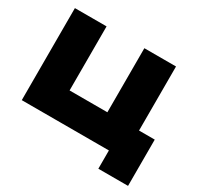

<svg xmlns="http://www.w3.org/2000/svg" viewBox="-182 -978 1408 1355"><g transform="rotate(30 522.0 -300.5)"><path d="M884 -750V-142L788 -228H1012V149H770V-52L825 0H60V-750H318V-142L232 -228H722L626 -142V-750Z"/></g></svg>

Font: Unbounded Black
Style: Regular
Weight: 900
Designer: Luke Prowse, Jean-Baptiste Morizot, Fátima Lázaro, Florian Runge
Foundry: NaN
Version: Version 1.701;gftools[0.9.28.dev5+ged2979d]